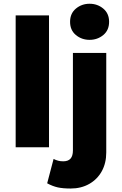

<svg xmlns="http://www.w3.org/2000/svg" viewBox="-20 -804 666 1048"><path d="M65.5 0V-720H247.5V0ZM365.5 225Q323.5 225 295.2 218.8Q267 212.5 237.5 196.5L272.5 63.5Q285 70 297.5 73.2Q310 76.5 325 76.5Q352 76.5 365 61.8Q378 47 378 17V-515H560V28Q560 86.5 535.5 130.8Q511 175 467 200Q423 225 365.5 225ZM469 -586.5Q426 -586.5 394.2 -612.8Q362.5 -639 362.5 -685Q362.5 -730.5 394.2 -757Q426 -783.5 469 -783.5Q512 -783.5 543.8 -757Q575.5 -730.5 575.5 -685Q575.5 -639 543.8 -612.8Q512 -586.5 469 -586.5Z"/></svg>

Font: Geologica ExtraBold
Style: Regular
Weight: 800
Designer: Sindre Bremnes, Frode Helland
Foundry: Monokrom Skriftforlag AS
Version: Version 1.010;gftools[0.9.28]